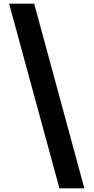

<svg xmlns="http://www.w3.org/2000/svg" viewBox="-20 -820 515 1056"><path d="M168 -800H30L307 216H444Z"/></svg>

Font: Noto Sans Sinhala UI SemiCondensed ExtraBold
Style: Regular
Weight: 800
Width: 4
Designer: Jelle Bosma - Monotype Design Team
Foundry: Monotype Imaging Inc.
Version: Version 2.006